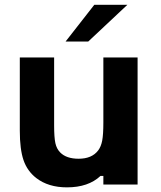

<svg xmlns="http://www.w3.org/2000/svg" viewBox="-20 -787 686 819"><path d="M259.8 -609.9 382.3 -766.6H523.4L356.4 -609.9ZM265.6 12.2Q186 12.2 134.3 -27.8Q96.2 -57.6 80.3 -104Q64.5 -150.4 64.5 -229V-542H210.9V-252.4Q210.9 -200.2 216.3 -176Q221.7 -151.9 236.8 -136.7Q263.2 -109.9 315.4 -109.9Q372.1 -109.9 398.9 -145.5Q411.1 -161.6 416 -187.5Q420.9 -213.4 420.9 -264.6V-542H566.9V0H420.9V-36.6H408.7Q356.9 12.2 265.6 12.2Z"/></svg>

Font: Acari Sans Neue Black
Style: Regular
Weight: 900
Designer: Alfredo Marco Pradil
Foundry: Alfredo Marco Pradil
Version: Version 1.045;June 16, 2019;FontCreator 11.5.0.2425 64-bit; 